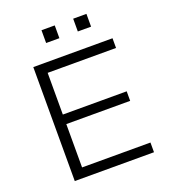

<svg xmlns="http://www.w3.org/2000/svg" viewBox="-158 -1003 983 1116"><g transform="rotate(-20 334.0 -445.0)"><path d="M111 0V-705H601V-645H178V-387H573V-328H178V-60H601V0ZM425 -811V-890H507V-811ZM229 -811V-890H311V-811Z"/></g></svg>

Font: Nunito Sans 10pt SemiExpanded Light
Style: Regular
Weight: 300
Width: 6
Designer: Vernon Adams
Foundry: Vernon Adams
Version: Version 3.101;gftools[0.9.27]